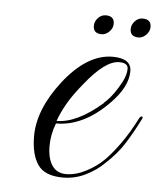

<svg xmlns="http://www.w3.org/2000/svg" viewBox="-40 -473 431 519"><g transform="rotate(5 175.0 -213.5)"><path d="M149 10Q100 10 81 -17.5Q62 -45 62 -95Q62 -167 122 -245Q186 -327 255 -327Q306 -327 306 -292Q306 -249 259 -202Q192 -134 118 -134Q106 -103 106 -72Q106 -38 119 -19Q132 0 157 0Q183 0 211 -14.5Q239 -29 259 -49Q276 -66 297.5 -95.5Q319 -125 341 -168Q344 -173 347 -173Q353 -173 347 -163Q330 -129 310.5 -98Q291 -67 259 -38Q240 -19 211 -4.5Q182 10 149 10ZM119 -141Q174 -141 242 -200V-201Q261 -217 278 -245Q298 -276 298 -298Q298 -314 274 -314Q236 -314 182 -246Q157 -216 142 -190Q127 -164 119 -141ZM320 -385Q297 -385 297 -406Q297 -418 306 -427.5Q315 -437 327 -437Q350 -437 350 -416Q350 -404 340.5 -394.5Q331 -385 320 -385ZM220 -385Q197 -385 197 -406Q197 -418 206 -427.5Q215 -437 227 -437Q250 -437 250 -416Q250 -404 240.5 -394.5Q231 -385 220 -385Z"/></g></svg>

Font: Imperial Script
Style: Regular
Weight: 400
Designer: Robert E. Leuschke
Foundry: Robert E. Leuschke
Version: Version 1.010; ttfautohint (v1.8.3)